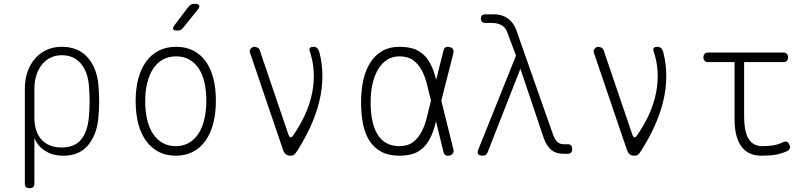

<svg xmlns="http://www.w3.org/2000/svg" viewBox="-20 -805 4240 1005"><path d="M135 180Q122 180 116 174Q110 168 110 155V-341Q110 -389 124 -429Q138 -469 163.5 -498.5Q189 -528 224.5 -544Q260 -560 303 -560Q389 -560 438 -505Q487 -450 495 -361Q499 -319 499 -275.5Q499 -232 495 -190Q487 -100 441 -45Q395 10 313 10Q256 10 216.5 -15Q177 -40 160 -83V155Q160 168 154 174Q148 180 135 180ZM303 -33Q370 -33 404 -74Q438 -115 445 -190Q449 -232 449 -275.5Q449 -319 445 -361Q439 -430 402.5 -473Q366 -516 303 -516Q271 -516 244.5 -503Q218 -490 199.5 -467Q181 -444 170.5 -411.5Q160 -379 160 -341V-190Q160 -115 197.5 -74Q235 -33 303 -33Z M900 10Q850 10 811 -10Q772 -30 745 -67Q718 -104 704 -156.5Q690 -209 690 -275Q690 -341 704 -393.5Q718 -446 745 -483Q772 -520 811.5 -540Q851 -560 902 -560Q953 -560 992 -540Q1031 -520 1057 -483.5Q1083 -447 1096.5 -395Q1110 -343 1110 -278Q1110 -211 1096 -158Q1082 -105 1055 -67.5Q1028 -30 989 -10Q950 10 900 10ZM900 -40Q938 -40 967.5 -56.5Q997 -73 1017.5 -103.5Q1038 -134 1049 -178.5Q1060 -223 1060 -278Q1060 -331 1050 -374Q1040 -417 1020 -447Q1000 -477 970.5 -493.5Q941 -510 902 -510Q863 -510 833 -493.5Q803 -477 782.5 -446.5Q762 -416 751 -372.5Q740 -329 740 -275Q740 -221 750.5 -177.5Q761 -134 781.5 -103.5Q802 -73 832 -56.5Q862 -40 900 -40ZM938 -659Q932 -651 925 -648Q918 -645 909 -645Q890 -645 886.5 -652Q883 -659 894 -674L966 -769Q972 -777 979.5 -781Q987 -785 998 -785Q1018 -785 1022.5 -777Q1027 -769 1014 -753Z M1462 -19 1288 -531Q1286 -537 1288 -542.5Q1290 -548 1293.5 -551.5Q1297 -555 1301.5 -557.5Q1306 -560 1310 -560Q1320 -560 1328.5 -555.5Q1337 -551 1340 -541L1490 -100Q1495 -87 1501 -86Q1507 -85 1515 -97Q1553 -152 1578 -207.5Q1603 -263 1614 -319Q1625 -375 1622 -430.5Q1619 -486 1600 -541Q1599 -546 1600 -549.5Q1601 -553 1604 -555.5Q1607 -558 1611 -559Q1615 -560 1620 -560Q1635 -560 1642 -551.5Q1649 -543 1652 -531Q1668 -468 1667.5 -403.5Q1667 -339 1651.5 -275Q1636 -211 1607 -146.5Q1578 -82 1538 -19Q1530 -6 1522.5 2Q1515 10 1500 10Q1485 10 1476 2.5Q1467 -5 1462 -19Z M2353 -24Q2356 -11 2351 -2.5Q2346 6 2333 9Q2320 12 2312 7Q2304 2 2301 -11L2262 -170Q2260 -160 2257 -150Q2244 -101 2222.5 -65.5Q2201 -30 2165.5 -10Q2130 10 2070 10Q2015 10 1977 -10Q1939 -30 1915 -66.5Q1891 -103 1880.5 -154.5Q1870 -206 1870 -270Q1870 -334 1882 -387Q1894 -440 1919 -478.5Q1944 -517 1981.5 -538.5Q2019 -560 2070 -560Q2130 -560 2165.5 -541Q2201 -522 2223 -488Q2245 -454 2258 -406Q2261 -397 2263 -387L2301 -539Q2304 -552 2312 -557Q2320 -562 2333 -559Q2346 -556 2351 -547.5Q2356 -539 2353 -526L2290 -278ZM2236 -278 2235 -282Q2225 -323 2215 -363.5Q2205 -404 2188 -436.5Q2171 -469 2143 -489.5Q2115 -510 2070 -510Q2036 -510 2008.5 -493.5Q1981 -477 1961.5 -446Q1942 -415 1931 -370.5Q1920 -326 1920 -270Q1920 -214 1929.5 -171Q1939 -128 1957.5 -99Q1976 -70 2004.5 -55Q2033 -40 2070 -40Q2115 -40 2142.5 -61.5Q2170 -83 2187.5 -117Q2205 -151 2215 -193Q2225 -235 2235 -275Z M2532 -7Q2529 1 2522.5 5.5Q2516 10 2507 10Q2489 10 2483 2Q2477 -6 2484 -23L2681 -514L2634 -639Q2625 -663 2603.5 -674Q2582 -685 2556 -685H2520Q2509 -685 2503 -691Q2497 -697 2497 -708Q2497 -719 2503 -724.5Q2509 -730 2520 -730H2567Q2608 -730 2638 -708.5Q2668 -687 2682 -649L2875 -100Q2886 -71 2899 -60.5Q2912 -50 2932 -50H2950Q2963 -50 2969 -44Q2975 -38 2975 -25Q2975 -12 2969 -6Q2963 0 2950 0H2932Q2890 0 2865.5 -20.5Q2841 -41 2827 -80L2704 -445Z M3262 -19 3088 -531Q3086 -537 3088 -542.5Q3090 -548 3093.5 -551.5Q3097 -555 3101.5 -557.5Q3106 -560 3110 -560Q3120 -560 3128.5 -555.5Q3137 -551 3140 -541L3290 -100Q3295 -87 3301 -86Q3307 -85 3315 -97Q3353 -152 3378 -207.5Q3403 -263 3414 -319Q3425 -375 3422 -430.5Q3419 -486 3400 -541Q3399 -546 3400 -549.5Q3401 -553 3404 -555.5Q3407 -558 3411 -559Q3415 -560 3420 -560Q3435 -560 3442 -551.5Q3449 -543 3452 -531Q3468 -468 3467.5 -403.5Q3467 -339 3451.5 -275Q3436 -211 3407 -146.5Q3378 -82 3338 -19Q3330 -6 3322.5 2Q3315 10 3300 10Q3285 10 3276 2.5Q3267 -5 3262 -19Z M4082 -530Q4093 -530 4099 -523Q4105 -516 4105 -505Q4105 -494 4099 -487Q4093 -480 4082 -480H3875V-200Q3875 -114 3899 -77Q3923 -40 3970 -40Q4002 -40 4027 -44Q4052 -48 4077 -60Q4089 -66 4097.5 -63.5Q4106 -61 4111 -50Q4117 -38 4114 -28.5Q4111 -19 4100 -14Q4069 0 4039.5 5Q4010 10 3965 10Q3935 10 3909.5 0Q3884 -10 3865 -33Q3846 -56 3835.5 -92.5Q3825 -129 3825 -182V-480H3685Q3674 -480 3668 -487Q3662 -494 3662 -505Q3662 -516 3668 -523Q3674 -530 3685 -530Z"/></svg>

Font: Maple Mono Thin
Style: Regular
Weight: 250
Monospace: yes
Designer: subframe7536
Version: Version 7.000